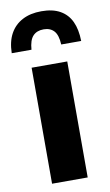

<svg xmlns="http://www.w3.org/2000/svg" viewBox="-96 -789 477 833"><g transform="rotate(-10 143.0 -372.5)"><path d="M64 0V-511H221V0ZM-10 -588Q-9 -639 10 -673.5Q29 -708 64 -726.5Q99 -745 148 -745Q198 -745 230.5 -726.5Q263 -708 279 -673.5Q295 -639 296 -588H208Q206 -630 189.5 -648Q173 -666 144 -666Q114 -666 97 -648Q80 -630 77 -588Z"/></g></svg>

Font: Chivo Medium
Style: Bold
Weight: 700
Version: Version 2.002